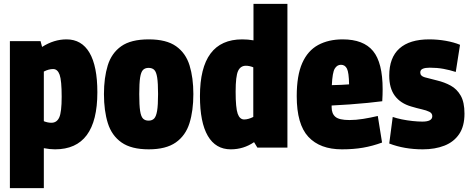

<svg xmlns="http://www.w3.org/2000/svg" viewBox="-20 -760 2425 990"><path d="M31 210V-548H189L197 -518Q258 -557 323 -557Q401 -557 441.5 -488Q482 -419 482 -284Q482 10 264 10Q237 10 206 4V210ZM245 -127Q273 -127 285.5 -154.5Q298 -182 298 -261Q298 -345 287.5 -374.5Q277 -404 254 -404Q231 -404 206 -391V-135Q226 -127 245 -127Z M516 -275Q516 -359 535.5 -422.5Q555 -486 605 -521.5Q655 -557 747 -557Q838 -557 888 -521.5Q938 -486 957.5 -422.5Q977 -359 977 -275Q977 -189 957 -125Q937 -61 886.5 -25.5Q836 10 747 10Q657 10 606.5 -25.5Q556 -61 536 -125Q516 -189 516 -275ZM698 -275Q698 -217 702.5 -188Q707 -159 717.5 -148.5Q728 -138 746 -138Q764 -138 774.5 -148.5Q785 -159 790 -188Q795 -217 795 -275Q795 -331 790.5 -360Q786 -389 775.5 -399.5Q765 -410 746 -410Q728 -410 717.5 -399.5Q707 -389 702.5 -360Q698 -331 698 -275Z M1307 1 1290 -27Q1236 10 1170 10Q1092 10 1051.5 -59.5Q1011 -129 1011 -264Q1011 -557 1229 -557Q1259 -557 1287 -552V-740H1462V1ZM1286 -157V-413Q1276 -417 1266.5 -419Q1257 -421 1248 -421Q1220 -421 1207.5 -394Q1195 -367 1195 -287Q1195 -204 1205.5 -174Q1216 -144 1239 -144Q1260 -144 1286 -157Z M1743 10Q1630 10 1570 -54.5Q1510 -119 1510 -264Q1510 -371 1538.5 -435Q1567 -499 1620.5 -528Q1674 -557 1747 -557Q1854 -557 1903.5 -497Q1953 -437 1953 -300Q1953 -290 1952.5 -271Q1952 -252 1951 -238Q1921 -234 1876 -229.5Q1831 -225 1782 -221.5Q1733 -218 1690 -216Q1690 -213 1690 -207Q1690 -174 1709.5 -157.5Q1729 -141 1782 -141Q1815 -141 1852.5 -147Q1890 -153 1928 -162L1950 -25Q1901 -7 1852 1.5Q1803 10 1743 10ZM1691 -321Q1714 -321 1739.5 -322.5Q1765 -324 1780 -325Q1779 -386 1769 -406Q1759 -426 1738 -426Q1718 -426 1706 -406Q1694 -386 1691 -321Z M1987 -20 2005 -157Q2025 -150 2052 -144.5Q2079 -139 2107.5 -136Q2136 -133 2158 -133Q2209 -133 2209 -161Q2209 -176 2194 -183.5Q2179 -191 2154.5 -196.5Q2130 -202 2100 -211Q2045 -227 2016 -266Q1987 -305 1987 -370Q1987 -463 2039.5 -510Q2092 -557 2193 -557Q2237 -557 2279 -549.5Q2321 -542 2352 -529L2330 -389Q2299 -399 2266.5 -405Q2234 -411 2196 -411Q2173 -411 2160 -405.5Q2147 -400 2147 -386Q2147 -368 2170 -361.5Q2193 -355 2234 -345Q2272 -336 2304 -318.5Q2336 -301 2355.5 -267Q2375 -233 2375 -174Q2375 -109 2347.5 -68.5Q2320 -28 2271.5 -9Q2223 10 2160 10Q2065 10 1987 -20Z"/></svg>

Font: Georama SemiCondensed ExtraBold
Style: Regular
Weight: 800
Width: 4
Designer: Jean-Baptiste Levee
Foundry: Production Type
Version: Version 1.000